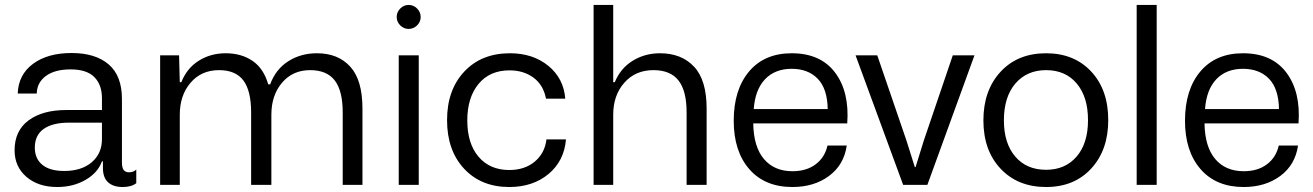

<svg xmlns="http://www.w3.org/2000/svg" viewBox="-20 -749 5320 778"><path d="M211.9 8.8Q134.8 8.8 86.9 -32.5Q39.1 -73.7 39.1 -140.1Q39.1 -219.2 95.7 -261.2Q152.3 -303.2 249 -303.2H393.1V-351.1Q393.1 -405.8 362.1 -436.8Q331.1 -467.8 266.1 -467.8Q202.1 -467.8 166 -441.2Q129.9 -414.6 128.9 -370.1H51.8Q54.7 -446.8 114 -490.5Q173.3 -534.2 270 -534.2Q366.7 -534.2 420.4 -488Q474.1 -441.9 474.1 -348.1V-91.8Q474.1 -69.3 481.2 -60.1Q488.3 -50.8 502.9 -50.8Q521 -50.8 532.2 -62V-6.8Q512.7 8.8 477.1 8.8Q439 8.8 418 -10.3Q397 -29.3 397 -68.8V-95.2H393.1Q376.5 -48.8 326.4 -20Q276.4 8.8 211.9 8.8ZM121.1 -150.9Q121.1 -106 151.6 -81.1Q182.1 -56.2 240.2 -56.2Q310.5 -56.2 351.8 -91.6Q393.1 -127 393.1 -185.1V-252H259.8Q192.9 -252 157 -226.6Q121.1 -201.2 121.1 -150.9Z M628.9 0V-524.9H705.6L708.5 -416H714.8Q737.3 -472.7 785.4 -502.9Q833.5 -533.2 894.5 -533.2Q958 -533.2 1003.2 -502.4Q1048.3 -471.7 1066.9 -407.2H1074.7Q1097.2 -468.3 1147.9 -500.7Q1198.7 -533.2 1264.6 -533.2Q1349.6 -533.2 1399.2 -479Q1448.7 -424.8 1448.7 -309.1V0H1368.7V-293Q1368.7 -381.3 1336.4 -423.1Q1304.2 -464.8 1236.8 -464.8Q1166 -464.8 1122.8 -413.8Q1079.6 -362.8 1079.6 -284.2V0H997.6V-293Q997.6 -381.3 966.1 -423.1Q934.6 -464.8 867.7 -464.8Q795.9 -464.8 752.2 -413.8Q708.5 -362.8 708.5 -284.2V0Z M1595.7 0V-524.9H1676.8V0ZM1635.7 -729Q1655.8 -729 1670.2 -714.4Q1684.6 -699.7 1684.6 -680.2Q1684.6 -660.6 1670.2 -646.2Q1655.8 -631.8 1635.7 -631.8Q1616.2 -631.8 1601.8 -646.2Q1587.4 -660.6 1587.4 -680.2Q1587.4 -699.7 1601.8 -714.4Q1616.2 -729 1635.7 -729Z M2043.5 8.8Q1929.7 8.8 1860.6 -65.4Q1791.5 -139.6 1791.5 -262.2Q1791.5 -384.3 1861.1 -458.7Q1930.7 -533.2 2046.4 -533.2Q2139.6 -533.2 2201.9 -482.2Q2264.2 -431.2 2270.5 -349.1H2192.4Q2182.1 -404.3 2142.1 -434.1Q2102.1 -463.9 2044.4 -463.9Q1964.4 -463.9 1918.9 -408.7Q1873.5 -353.5 1873.5 -261.2Q1873.5 -167 1919.4 -113.5Q1965.3 -60.1 2043.5 -60.1Q2106 -60.1 2146.7 -94Q2187.5 -127.9 2194.3 -184.1H2273.4Q2266.1 -96.7 2202.6 -43.9Q2139.2 8.8 2043.5 8.8Z M2385.3 0V-729H2464.8V-416H2471.2Q2494.6 -472.7 2543.9 -502.9Q2593.3 -533.2 2654.3 -533.2Q2741.2 -533.2 2792.2 -479Q2843.3 -424.8 2843.3 -309.1V0H2762.2V-293Q2762.2 -381.3 2729.2 -423.1Q2696.3 -464.8 2627.9 -464.8Q2554.7 -464.8 2509.8 -413.8Q2464.8 -362.8 2464.8 -284.2V0Z M3190.9 8.8Q3079.1 8.8 3016.1 -63.7Q2953.1 -136.2 2953.1 -259.8Q2953.1 -385.7 3015.4 -459.5Q3077.6 -533.2 3188 -533.2Q3304.7 -533.2 3363.5 -455.3Q3422.4 -377.4 3413.1 -249H3032.2Q3033.7 -153.8 3075.7 -104.5Q3117.7 -55.2 3190.9 -55.2Q3248 -55.2 3285.2 -83.3Q3322.3 -111.3 3333 -159.2H3411.1Q3399.9 -81.1 3339.4 -36.1Q3278.8 8.8 3190.9 8.8ZM3034.2 -307.1H3334Q3332.5 -389.6 3293.5 -429.9Q3254.4 -470.2 3188 -470.2Q3120.6 -470.2 3080.3 -428.2Q3040 -386.2 3034.2 -307.1Z M3639.6 0 3446.8 -524.9H3534.7L3652.8 -180.2L3687 -71.8H3689.9L3723.6 -180.2L3840.8 -524.9H3928.7L3737.8 0Z M3964.8 -261.2Q3964.8 -382.8 4034.2 -458Q4103.5 -533.2 4218.8 -533.2Q4332.5 -533.2 4401.6 -459.2Q4470.7 -385.3 4470.7 -262.2Q4470.7 -141.1 4401.9 -66.2Q4333 8.8 4218.8 8.8Q4104.5 8.8 4034.7 -65.2Q3964.8 -139.2 3964.8 -261.2ZM4047.9 -261.2Q4047.9 -168.5 4093.8 -114.7Q4139.6 -61 4218.8 -61Q4296.4 -61 4342.5 -114.5Q4388.7 -168 4388.7 -262.2Q4388.7 -356.4 4343 -410.6Q4297.4 -464.8 4218.8 -464.8Q4141.1 -464.8 4094.5 -410.6Q4047.9 -356.4 4047.9 -261.2Z M4585.9 0V-729H4667V0Z M5019.5 8.8Q4907.7 8.8 4844.7 -63.7Q4781.7 -136.2 4781.7 -259.8Q4781.7 -385.7 4844 -459.5Q4906.2 -533.2 5016.6 -533.2Q5133.3 -533.2 5192.1 -455.3Q5251 -377.4 5241.7 -249H4860.8Q4862.3 -153.8 4904.3 -104.5Q4946.3 -55.2 5019.5 -55.2Q5076.7 -55.2 5113.8 -83.3Q5150.9 -111.3 5161.6 -159.2H5239.7Q5228.5 -81.1 5168 -36.1Q5107.4 8.8 5019.5 8.8ZM4862.8 -307.1H5162.6Q5161.1 -389.6 5122.1 -429.9Q5083 -470.2 5016.6 -470.2Q4949.2 -470.2 4908.9 -428.2Q4868.7 -386.2 4862.8 -307.1Z"/></svg>

Font: Lumene Sans
Style: Regular
Weight: 400
Designer: Deni Anggara
Version: Version 1.003;Glyphs 3.1.2 (3151)